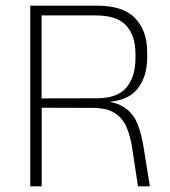

<svg xmlns="http://www.w3.org/2000/svg" viewBox="-20 -659 601 679"><path d="M510 0H468L447.5 -135Q441.5 -175.5 428.2 -207.8Q415 -240 386.5 -258.8Q358 -277.5 305.5 -277.5L114 -278V-311L321 -311.5Q396 -311.5 427.5 -350Q459 -388.5 459 -451.5V-469.5Q459 -532.5 426.5 -568.5Q394 -604.5 318 -604.5H111V-639H322.5Q416 -639 458.2 -594.5Q500.5 -550 500.5 -474.5V-455.5Q500.5 -389 467 -345.8Q433.5 -302.5 356.5 -298L355.5 -295L336.5 -302.5Q391.5 -299 421.5 -278Q451.5 -257 465.8 -222Q480 -187 487.5 -140ZM127.5 0H87V-639H127V-301.5L127.5 -285.5Z"/></svg>

Font: Anek Devanagari Medium ExtraLight
Style: Regular
Weight: 250
Version: Version 1.003